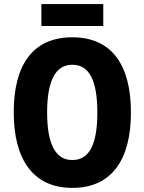

<svg xmlns="http://www.w3.org/2000/svg" viewBox="-20 -907 705 937"><path d="M484 -887H182V-780H484ZM619 -358C619 -588 527 -725 333 -725C142 -725 47 -593 47 -359C47 -130 141 10 333 10C526 10 619 -129 619 -358ZM210 -358C210 -510 249 -591 333 -591C417 -591 455 -512 455 -358C455 -204 417 -126 333 -126C249 -126 210 -207 210 -358Z"/></svg>

Font: Noto Sans Malayalam Condensed ExtraBold
Style: Regular
Weight: 800
Width: 3
Designer: Jelle Bosma - Monotype Design Team
Foundry: Monotype Imaging Inc.
Version: Version 2.104